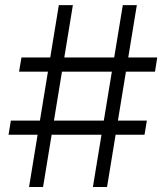

<svg xmlns="http://www.w3.org/2000/svg" viewBox="-20 -748 664 768"><path d="M351.6 0 471.2 -727.5H527.3L408.2 0ZM14.2 -209 23.4 -265.6H567.4L558.1 -209ZM96.2 0 215.3 -727.5H271.5L152.3 0ZM56.2 -461.4 65.9 -518.1H608.9L600.1 -461.4Z"/></svg>

Font: Inter 18pt Light
Style: Regular
Weight: 300
Designer: Rasmus Andersson
Foundry: rsms
Version: Version 4.001;git-66647c0bb